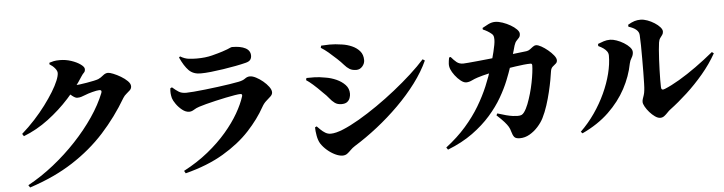

<svg xmlns="http://www.w3.org/2000/svg" viewBox="-50 -1046 5101 1353"><g transform="rotate(-5 2500.0 -369.5)"><path d="M104 52Q199 0 287 -70Q375 -140 450.5 -220.5Q526 -301 583.5 -385.5Q641 -470 673 -551Q681 -572 660 -572Q652 -572 639 -569.5Q626 -567 610.5 -563Q595 -559 581 -554.5Q567 -550 558 -546Q542 -540 530 -536Q518 -532 501 -532Q488 -532 468 -547.5Q448 -563 426 -582L446 -624Q463 -622 473 -621.5Q483 -621 494 -621Q504 -621 527 -624Q550 -627 577 -631.5Q604 -636 627 -641Q650 -646 660 -650Q678 -658 695.5 -673Q713 -688 732 -688Q744 -688 769 -678Q794 -668 821 -652Q848 -636 867 -617Q886 -598 886 -580Q886 -564 874.5 -552.5Q863 -541 849 -530Q835 -519 825 -503Q749 -374 650.5 -265.5Q552 -157 421 -72.5Q290 12 115 69ZM92 -312Q141 -355 184.5 -402.5Q228 -450 263.5 -497.5Q299 -545 325 -587.5Q351 -630 365 -664Q379 -698 379 -718Q379 -733 364 -751.5Q349 -770 326 -784L327 -795Q342 -800 358 -803.5Q374 -807 402 -807Q443 -807 482 -794Q521 -781 546.5 -762.5Q572 -744 572 -729Q572 -712 563.5 -704.5Q555 -697 542 -677Q497 -605 429.5 -530.5Q362 -456 279 -393.5Q196 -331 103 -295Z M1206 47Q1303 -4 1379.5 -66Q1456 -128 1512.5 -194Q1569 -260 1605.5 -323.5Q1642 -387 1659 -441Q1664 -458 1648 -458Q1636 -458 1608 -453.5Q1580 -449 1544 -441.5Q1508 -434 1471 -425.5Q1434 -417 1402 -408.5Q1370 -400 1352 -394Q1330 -387 1313 -376Q1296 -365 1279 -365Q1254 -365 1229.5 -384.5Q1205 -404 1187.5 -429Q1170 -454 1165 -471Q1160 -491 1159 -506.5Q1158 -522 1160 -541L1172 -547Q1197 -525 1217 -512.5Q1237 -500 1269 -500Q1287 -500 1323 -503Q1359 -506 1404 -511Q1449 -516 1494.5 -522Q1540 -528 1579.5 -534Q1619 -540 1643 -545Q1674 -551 1690.5 -563.5Q1707 -576 1726 -576Q1744 -576 1768.5 -563.5Q1793 -551 1816.5 -531.5Q1840 -512 1856 -490.5Q1872 -469 1872 -451Q1872 -436 1858.5 -423Q1845 -410 1827 -394.5Q1809 -379 1795 -354Q1750 -272 1674.5 -190.5Q1599 -109 1486 -42Q1373 25 1216 65ZM1382 -627Q1330 -627 1299 -658.5Q1268 -690 1240 -752L1248 -759Q1280 -740 1310 -737Q1340 -734 1365 -734Q1426 -734 1472.5 -746Q1519 -758 1547 -767Q1570 -774 1584 -780Q1598 -786 1606 -789.5Q1614 -793 1619 -793Q1679 -793 1713 -775Q1747 -757 1747 -721Q1747 -704 1738 -692Q1729 -680 1705 -674Q1674 -666 1632 -658Q1590 -650 1544 -643Q1498 -636 1456 -631.5Q1414 -627 1382 -627Z M2329 37Q2305 37 2276 23Q2247 9 2221 -13.5Q2195 -36 2178 -62Q2164 -85 2158 -119Q2152 -153 2152 -178L2164 -184Q2173 -175 2187.5 -160.5Q2202 -146 2220 -135Q2238 -124 2259 -124Q2294 -124 2346.5 -145.5Q2399 -167 2462.5 -204Q2526 -241 2594 -288Q2662 -335 2728 -387.5Q2794 -440 2851 -492Q2908 -544 2949 -590L2964 -580Q2929 -503 2871 -425.5Q2813 -348 2739 -274.5Q2665 -201 2583.5 -137Q2502 -73 2421 -23Q2402 -11 2388.5 3Q2375 17 2361.5 27Q2348 37 2329 37ZM2352 -325Q2324 -325 2305 -339Q2286 -353 2269.5 -374Q2253 -395 2230 -416Q2193 -454 2165 -478.5Q2137 -503 2118 -515L2122 -530Q2149 -531 2181 -530Q2213 -529 2256 -521Q2295 -515 2332 -498.5Q2369 -482 2393.5 -456Q2418 -430 2418 -393Q2418 -379 2412.5 -363Q2407 -347 2393 -336Q2379 -325 2352 -325ZM2478 -556Q2449 -556 2430 -567.5Q2411 -579 2393.5 -599.5Q2376 -620 2349 -645Q2318 -674 2292.5 -695.5Q2267 -717 2241 -733L2245 -748Q2268 -750 2305 -750.5Q2342 -751 2394 -743Q2429 -738 2462 -723.5Q2495 -709 2516.5 -684Q2538 -659 2538 -620Q2538 -596 2520.5 -576Q2503 -556 2478 -556Z M3584 24Q3555 24 3544.5 11.5Q3534 -1 3526 -30Q3522 -47 3513 -62.5Q3504 -78 3485.5 -99Q3467 -120 3433 -151L3440 -164Q3474 -153 3501 -146Q3528 -139 3548 -136.5Q3568 -134 3581 -134Q3600 -134 3609.5 -138.5Q3619 -143 3628 -155Q3644 -177 3657 -210.5Q3670 -244 3681 -282.5Q3692 -321 3699.5 -359Q3707 -397 3711 -429Q3715 -461 3715 -480Q3715 -493 3704 -493Q3683 -493 3655 -490Q3627 -487 3596.5 -482.5Q3566 -478 3535 -473Q3504 -468 3476 -463Q3462 -461 3443 -457.5Q3424 -454 3403 -449Q3382 -444 3361.5 -439Q3341 -434 3324 -428Q3302 -421 3281.5 -411Q3261 -401 3241 -401Q3224 -401 3202.5 -418Q3181 -435 3163 -459Q3145 -483 3137 -503Q3129 -523 3130 -542Q3131 -561 3136 -586L3147 -589Q3167 -565 3185.5 -550Q3204 -535 3232 -535Q3242 -535 3268.5 -537.5Q3295 -540 3333.5 -543.5Q3372 -547 3417.5 -552Q3463 -557 3510 -562.5Q3557 -568 3602 -573.5Q3647 -579 3683 -583Q3697 -585 3708.5 -593.5Q3720 -602 3731 -610.5Q3742 -619 3754 -619Q3768 -619 3790.5 -606.5Q3813 -594 3836 -575Q3859 -556 3875 -536Q3891 -516 3891 -501Q3891 -486 3880.5 -477.5Q3870 -469 3858 -458.5Q3846 -448 3843 -427Q3840 -404 3833 -366Q3826 -328 3815 -282Q3804 -236 3789 -189.5Q3774 -143 3754 -103Q3739 -73 3712.5 -43.5Q3686 -14 3653 5Q3620 24 3584 24ZM3061 44Q3143 -19 3202.5 -87Q3262 -155 3303.5 -224.5Q3345 -294 3373.5 -362Q3402 -430 3421 -493Q3429 -517 3436.5 -544.5Q3444 -572 3450.5 -598Q3457 -624 3461 -646.5Q3465 -669 3465 -683Q3465 -700 3462 -709.5Q3459 -719 3450 -726Q3437 -737 3422 -746Q3407 -755 3390 -762L3389 -773Q3408 -784 3432 -796Q3456 -808 3480 -808Q3504 -808 3533 -798Q3562 -788 3588 -773Q3614 -758 3630.5 -741Q3647 -724 3647 -710Q3647 -692 3638.5 -682.5Q3630 -673 3620 -662.5Q3610 -652 3603 -630Q3599 -615 3593 -594.5Q3587 -574 3579 -547Q3571 -520 3559 -484Q3546 -444 3524 -389Q3502 -334 3466.5 -272.5Q3431 -211 3377.5 -150Q3324 -89 3249 -34.5Q3174 20 3072 60Z M4582 -33Q4565 -33 4545 -47Q4525 -61 4507.5 -81Q4490 -101 4478.5 -121.5Q4467 -142 4467 -155Q4467 -167 4471 -178Q4475 -189 4479.5 -203Q4484 -217 4486 -236Q4488 -249 4489 -283.5Q4490 -318 4490.5 -364.5Q4491 -411 4491 -460Q4491 -509 4490.5 -553Q4490 -597 4488 -626Q4487 -649 4467.5 -665.5Q4448 -682 4414 -692L4413 -706Q4440 -722 4460 -728Q4480 -734 4502 -734Q4525 -734 4551 -724.5Q4577 -715 4600.5 -700Q4624 -685 4638.5 -668.5Q4653 -652 4653 -638Q4653 -624 4646 -614.5Q4639 -605 4630.5 -593.5Q4622 -582 4619 -562Q4616 -543 4613.5 -511.5Q4611 -480 4609 -443.5Q4607 -407 4606 -370Q4605 -333 4604.5 -301.5Q4604 -270 4605 -249Q4605 -222 4631 -233Q4678 -252 4736.5 -286.5Q4795 -321 4858.5 -366.5Q4922 -412 4984 -463L4997 -453Q4956 -380 4899 -312.5Q4842 -245 4779.5 -187.5Q4717 -130 4658 -86Q4647 -78 4635.5 -65.5Q4624 -53 4611 -43Q4598 -33 4582 -33ZM4015 16Q4071 -38 4116 -103Q4161 -168 4193 -237.5Q4225 -307 4242 -374.5Q4259 -442 4259 -501Q4259 -518 4250 -531Q4241 -544 4225.5 -555Q4210 -566 4190 -575V-590Q4210 -598 4231 -605Q4252 -612 4277 -612Q4296 -612 4322 -603Q4348 -594 4372.5 -579Q4397 -564 4413 -546.5Q4429 -529 4429 -512Q4429 -491 4417 -472Q4405 -453 4401 -433Q4384 -344 4338 -258Q4292 -172 4215 -98Q4138 -24 4026 28Z"/></g></svg>

Font: Noto Serif JP Black
Style: Regular
Weight: 900
Designer: Ryoko NISHIZUKA 西塚涼子 (kana & ideographs); Frank Grießhammer (Latin, Greek & Cyrillic); Wenlong ZHANG 张文龙 (bopomofo); San
Foundry: Adobe
Version: Version 2.003-H1;hotconv 1.1.1;makeotfexe 2.6.0